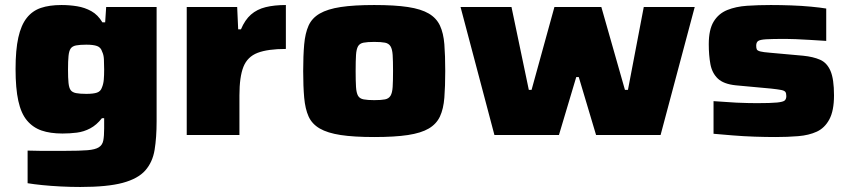

<svg xmlns="http://www.w3.org/2000/svg" viewBox="-20 -538 3382 765"><path d="M300 207Q262 207 222.5 205Q183 203 148.5 199.5Q114 196 90 192V62Q113 63 138.5 63Q164 63 190.5 63Q217 63 242 63Q298 63 328.5 60.5Q359 58 373.5 49Q388 40 391.5 22Q395 4 395 -26V-67H386Q365 -40 339.5 -26.5Q314 -13 286 -9.5Q258 -6 229 -6Q180 -6 145.5 -18Q111 -30 87.5 -58Q64 -86 53 -136Q42 -186 42 -263Q42 -339 53 -388.5Q64 -438 86.5 -466.5Q109 -495 143 -506.5Q177 -518 225 -518Q257 -518 287.5 -513Q318 -508 344 -493.5Q370 -479 388 -449H399L403 -510H604V-55Q604 10 596 59Q588 108 559 141Q530 174 469 190.5Q408 207 300 207ZM324 -164Q352 -164 366.5 -169Q381 -174 386 -189Q392 -203 393.5 -220.5Q395 -238 395 -261Q395 -285 394 -302.5Q393 -320 387 -332Q382 -349 367 -354.5Q352 -360 324 -360Q298 -360 283 -357Q268 -354 261.5 -344.5Q255 -335 253 -315Q251 -295 251 -261Q251 -227 253 -207.5Q255 -188 261.5 -179Q268 -170 283 -167Q298 -164 324 -164Z M724 0V-510H925L929 -421H940Q956 -459 980 -480Q1004 -501 1038.5 -509.5Q1073 -518 1119 -518V-343Q1047 -343 1006.5 -327.5Q966 -312 950 -272Q934 -232 934 -158V0Z M1471 8Q1390 8 1337.5 0Q1285 -8 1254 -26Q1223 -44 1209.5 -74Q1196 -104 1192 -149Q1188 -194 1188 -255Q1188 -316 1192 -361Q1196 -406 1209.5 -436Q1223 -466 1254 -484Q1285 -502 1337.5 -510Q1390 -518 1471 -518Q1553 -518 1605.5 -510Q1658 -502 1688.5 -484Q1719 -466 1733 -436Q1747 -406 1750.5 -361.5Q1754 -317 1754 -255Q1754 -194 1750.5 -149Q1747 -104 1733 -74Q1719 -44 1688.5 -26Q1658 -8 1605.5 0Q1553 8 1471 8ZM1471 -139Q1499 -139 1514 -142Q1529 -145 1536 -156.5Q1543 -168 1544.5 -191.5Q1546 -215 1546 -255Q1546 -296 1544.5 -319Q1543 -342 1536 -353.5Q1529 -365 1514 -368Q1499 -371 1471 -371Q1444 -371 1428.5 -368Q1413 -365 1406.5 -353.5Q1400 -342 1398.5 -319Q1397 -296 1397 -255Q1397 -215 1398.5 -191.5Q1400 -168 1406.5 -156.5Q1413 -145 1429 -142Q1445 -139 1471 -139Z M1950 0 1815 -510H2018L2087 -180H2098L2189 -510H2376L2470 -180H2482L2545 -510H2748L2612 0H2355L2286 -231H2276L2207 0Z M3071 8Q3031 8 2986.5 6.5Q2942 5 2899.5 1.5Q2857 -2 2823 -5V-135Q2845 -134 2868 -132Q2891 -130 2914.5 -129Q2938 -128 2958.5 -127.5Q2979 -127 2996 -127Q3051 -127 3076 -129.5Q3101 -132 3107 -138Q3113 -144 3113 -155Q3113 -167 3109 -172Q3105 -177 3092.5 -179.5Q3080 -182 3053 -185L2912 -198Q2863 -203 2840 -225Q2817 -247 2810.5 -282.5Q2804 -318 2804 -362Q2804 -420 2823.5 -452Q2843 -484 2877.5 -498Q2912 -512 2956.5 -515Q3001 -518 3051 -518Q3090 -518 3132 -516.5Q3174 -515 3211 -511.5Q3248 -508 3272 -504V-375Q3240 -377 3208 -379Q3176 -381 3150.5 -382Q3125 -383 3109 -383Q3057 -383 3032.5 -381.5Q3008 -380 3000.5 -374.5Q2993 -369 2993 -356Q2993 -346 2995.5 -341Q2998 -336 3009.5 -333Q3021 -330 3047 -328L3180 -316Q3220 -312 3247.5 -300Q3275 -288 3289 -255.5Q3303 -223 3303 -158Q3303 -97 3284.5 -62.5Q3266 -28 3234.5 -13.5Q3203 1 3160.5 4.5Q3118 8 3071 8Z"/></svg>

Font: Saira Expanded ExtraBold
Style: Regular
Weight: 800
Width: 7
Designer: Hector Gatti with collaboration of the Omnibus-Type team
Foundry: Omnibus-Type
Version: Version 1.101